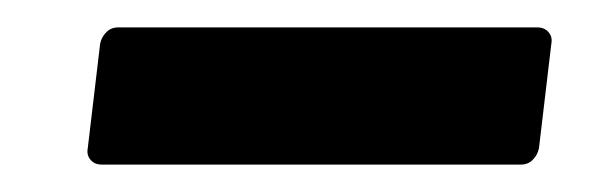

<svg xmlns="http://www.w3.org/2000/svg" viewBox="-20 -371 432 140"><path d="M44 -263 53 -339Q54 -344 57.5 -347.5Q61 -351 66 -351H372Q377 -351 380 -347.5Q383 -344 382 -339L373 -263Q372 -258 368.5 -254.5Q365 -251 360 -251H54Q49 -251 46 -254.5Q43 -258 44 -263Z"/></svg>

Font: Barlow SemiBold
Style: Italic
Weight: 600
Italic angle: -7°
Designer: Jeremy Tribby
Foundry: Tribby Type
Version: Version 1.408